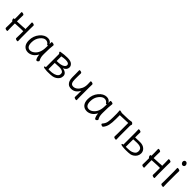

<svg xmlns="http://www.w3.org/2000/svg" viewBox="423 -2322 3963 3963"><g transform="rotate(45 2404.5 -340.0)"><path d="M164 -2Q164 8 146.5 8Q129 8 111 0.5Q93 -7 93 -20L95 -108V-208Q83 -211 74.5 -228Q66 -245 66 -260.5Q66 -276 79 -276H95V-367L92 -474Q92 -484 109.5 -484Q127 -484 145 -476.5Q163 -469 163 -456L161 -367V-275Q164 -276 168 -276H173L327 -284Q342 -285 356.5 -287Q371 -289 380.5 -289Q390 -289 397 -282V-367L394 -474Q394 -484 411.5 -484Q429 -484 447 -476.5Q465 -469 465 -456L463 -367V-108L466 -2Q466 8 448.5 8Q431 8 413 0.5Q395 -7 395 -20L397 -108V-224H328L174 -216L161 -215V-108Z M772 18Q699 18 655 -31.5Q611 -81 611 -175Q611 -300 688 -394Q765 -486 858 -486Q936 -486 968 -420V-475Q968 -485 987 -485Q1006 -485 1025 -478Q1044 -471 1044 -459V-457Q1031 -368 1031 -195Q1031 -179 1032 -152Q1036 -82 1066 -35Q1068 -31 1068 -24.5Q1068 -18 1054.5 -2.5Q1041 13 1025 13Q1009 13 998 -8Q978 -45 970 -118Q933 -48 880.5 -15Q828 18 772 18ZM775 -42Q819 -42 862 -74Q966 -150 966 -330Q966 -355 967 -380Q958 -371 952 -371Q946 -371 943 -375Q912 -428 852.5 -428Q793 -428 736 -356Q679 -284 679 -180Q679 -42 775 -42Z M1322 15Q1274 12 1246.5 7Q1219 2 1219 -12Q1219 -19 1225.5 -24Q1232 -29 1243 -29H1252V-417Q1243 -422 1235.5 -433Q1228 -444 1228 -454Q1228 -464 1238 -465Q1338 -484 1430.5 -484Q1523 -484 1562 -449.5Q1601 -415 1601 -374.5Q1601 -334 1576.5 -304Q1552 -274 1514 -263Q1568 -256 1603 -228Q1638 -200 1638 -155Q1638 -110 1615.5 -76.5Q1593 -43 1557 -21Q1521 1 1477.5 8Q1434 15 1350 15ZM1349 -36Q1498 -36 1550 -94Q1571 -116 1571 -150Q1571 -184 1550 -200Q1516 -227 1449 -227H1439Q1406 -227 1319 -221V-37ZM1319 -277Q1451 -277 1500 -314Q1534 -339 1534 -369.5Q1534 -400 1507.5 -413Q1481 -426 1432 -426Q1383 -426 1319 -412Z M2183 0Q2183 10 2165.5 10Q2148 10 2129.5 2.5Q2111 -5 2111 -18L2113 -106V-205Q2085 -145 2039.5 -113Q1994 -81 1936 -81Q1878 -81 1845 -108Q1785 -157 1785 -271V-364L1783 -470Q1783 -481 1801 -481Q1819 -481 1836.5 -473Q1854 -465 1854 -452L1852 -364V-275Q1852 -208 1871 -176Q1890 -144 1935.5 -144Q1981 -144 2021.5 -176Q2062 -208 2087.5 -263Q2113 -318 2113 -385L2111 -463V-473Q2111 -483 2128.5 -483Q2146 -483 2164 -475Q2182 -467 2182 -454L2180 -365V-106Z M2489 18Q2416 18 2372 -31.5Q2328 -81 2328 -175Q2328 -300 2405 -394Q2482 -486 2575 -486Q2653 -486 2685 -420V-475Q2685 -485 2704 -485Q2723 -485 2742 -478Q2761 -471 2761 -459V-457Q2748 -368 2748 -195Q2748 -179 2749 -152Q2753 -82 2783 -35Q2785 -31 2785 -24.5Q2785 -18 2771.5 -2.5Q2758 13 2742 13Q2726 13 2715 -8Q2695 -45 2687 -118Q2650 -48 2597.5 -15Q2545 18 2489 18ZM2492 -42Q2536 -42 2579 -74Q2683 -150 2683 -330Q2683 -355 2684 -380Q2675 -371 2669 -371Q2663 -371 2660 -375Q2629 -428 2569.5 -428Q2510 -428 2453 -356Q2396 -284 2396 -180Q2396 -42 2492 -42Z M2955 7Q2951 12 2938 12Q2925 12 2908.5 2.5Q2892 -7 2892 -15Q2892 -23 2897 -30Q2943 -80 2954 -139.5Q2965 -199 2965 -281V-387Q2965 -417 2962 -438Q2959 -459 2959 -466.5Q2959 -474 2961 -478Q2964 -482 2975.5 -482Q2987 -482 3006.5 -476Q3026 -470 3027 -469L3229 -475Q3255 -476 3271.5 -481Q3288 -486 3301.5 -486Q3315 -486 3330.5 -471Q3346 -456 3346 -445Q3346 -434 3340.5 -424.5Q3335 -415 3335 -402V-107L3338 -1Q3338 9 3320.5 9Q3303 9 3284.5 1.5Q3266 -6 3266 -19Q3266 -27 3266.5 -45Q3267 -63 3267.5 -81Q3268 -99 3268 -107V-417L3031 -408V-291Q3031 -185 3015.5 -115.5Q3000 -46 2955 7Z M3632 16 3582 15Q3520 11 3500 4.5Q3480 -2 3480 -12Q3480 -19 3486.5 -24Q3493 -29 3504 -29H3513V-375L3510 -472Q3510 -482 3528 -482Q3546 -482 3564 -474.5Q3582 -467 3582 -454L3580 -375V-307Q3644 -311 3723.5 -311Q3803 -311 3852.5 -269Q3902 -227 3902 -163Q3902 -119 3881.5 -82.5Q3861 -46 3825.5 -22Q3790 2 3757 8Q3705 16 3632 16ZM3606 -34Q3699 -34 3744.5 -50.5Q3790 -67 3811.5 -92.5Q3833 -118 3833 -158Q3833 -229 3765 -248Q3737 -256 3685 -256Q3633 -256 3580 -251V-35Z M4155 -2Q4155 8 4137.5 8Q4120 8 4102 0.5Q4084 -7 4084 -20L4086 -108V-208Q4074 -211 4065.5 -228Q4057 -245 4057 -260.5Q4057 -276 4070 -276H4086V-367L4083 -474Q4083 -484 4100.5 -484Q4118 -484 4136 -476.5Q4154 -469 4154 -456L4152 -367V-275Q4155 -276 4159 -276H4164L4318 -284Q4333 -285 4347.5 -287Q4362 -289 4371.5 -289Q4381 -289 4388 -282V-367L4385 -474Q4385 -484 4402.5 -484Q4420 -484 4438 -476.5Q4456 -469 4456 -456L4454 -367V-108L4457 -2Q4457 8 4439.5 8Q4422 8 4404 0.5Q4386 -7 4386 -20L4388 -108V-224H4319L4165 -216L4152 -215V-108Z M4715 1Q4715 10 4697.5 10Q4680 10 4660.5 2.5Q4641 -5 4641 -17L4643 -105V-368L4640 -475Q4640 -484 4658 -484Q4676 -484 4695 -476.5Q4714 -469 4714 -457L4712 -368V-105ZM4710.5 -678Q4726 -658 4726 -637.5Q4726 -617 4713 -603.5Q4700 -590 4679 -590Q4658 -590 4642.5 -609.5Q4627 -629 4627 -649.5Q4627 -670 4639.5 -684Q4652 -698 4673.5 -698Q4695 -698 4710.5 -678Z"/></g></svg>

Font: LXGW WenKai TC
Style: Regular
Weight: 400
Designer: LXGW / Fontworks Inc.
Foundry: LXGW / Fontworks Inc.
Version: Version 1.330